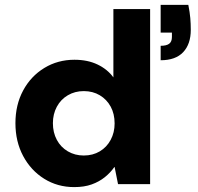

<svg xmlns="http://www.w3.org/2000/svg" viewBox="-20 -752 810 784"><path d="M283 12Q215 12 160.5 -22Q106 -56 74.5 -115Q43 -174 43 -249Q43 -324 74.5 -382.5Q106 -441 161 -474.5Q216 -508 284 -508Q338 -508 378.5 -488.5Q419 -469 443 -436V-715H593V0H462L448 -70H447Q431 -47 408 -28.5Q385 -10 354.5 1Q324 12 283 12ZM322 -117Q359 -117 387.5 -134Q416 -151 432 -181Q448 -211 448 -248Q448 -287 432 -316.5Q416 -346 387.5 -363Q359 -380 322 -380Q286 -380 257 -363Q228 -346 212 -316Q196 -286 196 -249Q196 -211 212 -181Q228 -151 257 -134Q286 -117 322 -117ZM636 -506V-565Q660 -565 671 -573.5Q682 -582 682 -601V-619H636V-732H749Q755 -702 757 -678.5Q759 -655 759 -630Q759 -572 728 -539Q697 -506 636 -506Z"/></svg>

Font: DM Sans 28pt Black
Style: Regular
Weight: 900
Version: Version 4.004;gftools[0.9.30]